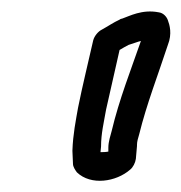

<svg xmlns="http://www.w3.org/2000/svg" viewBox="-20 -799 323 342"><path d="M109 -530 110 -507C110 -502 114 -496 117 -492C142 -468 187 -475 212 -497C217 -501 221 -509 222 -516L224 -539V-541C224 -547 226 -553 228 -560C241 -613 262 -667 279 -719C287 -739 282 -755 279 -763C277 -769 271 -776 263 -777C233 -783 210 -770 198 -766C197 -766 194 -765 193 -764C182 -759 172 -752 161 -746C155 -743 148 -735 146 -727C137 -687 127 -647 119 -607C115 -584 110 -560 109 -531ZM160 -538C160 -561 165 -581 169 -604C177 -639 185 -675 193 -710C198 -713 205 -717 209 -719C219 -722 226 -725 231 -726C214 -677 192 -621 179 -566C177 -558 173 -547 173 -536V-529C168 -528 163 -528 159 -528Z"/></svg>

Font: Hussar Pisanka
Style: OutKur
Weight: 400
Designer: Robert Jablonski
Foundry: Cannot Into Space Fonts
Version: Version 1.070